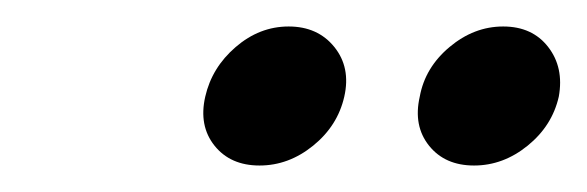

<svg xmlns="http://www.w3.org/2000/svg" viewBox="-20 -703 443 145"><path d="M176 -578Q154 -578 142 -593Q130 -608 135 -630Q140 -652 158 -667.5Q176 -683 198 -683Q220 -683 232.5 -667.5Q245 -652 240 -630Q235 -608 216.5 -593Q198 -578 176 -578ZM338 -578Q316 -578 304 -593Q292 -608 297 -630Q301 -652 319.5 -667.5Q338 -683 360 -683Q382 -683 394 -667.5Q406 -652 402 -630Q397 -608 378.5 -593Q360 -578 338 -578Z"/></svg>

Font: Epunda Sans
Style: Italic
Weight: 400
Italic angle: -12.0243°
Designer: Simon Atzbach
Foundry: typofactur
Version: Version 2.204; ttfautohint (v1.8.4.7-5d5b)